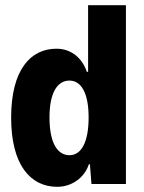

<svg xmlns="http://www.w3.org/2000/svg" viewBox="-20 -710 556 741"><path d="M320 -690V-433H315C297 -487 254 -522 198 -522C98 -522 23 -441 23 -256C23 -74 97 11 201 11C257 11 306 -24 323 -76H327L333 0H466V-690ZM248 -111C203 -111 171 -156 171 -257C171 -355 203 -399 248 -399C295 -399 322 -348 322 -257C322 -163 295 -111 248 -111Z"/></svg>

Font: Decalotype
Style: Bold
Weight: 700
Designer: Alfredo Marco Pradil
Foundry: Alfredo Marco Pradil
Version: Version 1.0